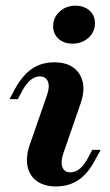

<svg xmlns="http://www.w3.org/2000/svg" viewBox="-20 -650 391 681"><path d="M178.2 11.3Q136.3 11.3 110.1 -8.1Q83.9 -27.4 77.4 -61.3Q71 -95.2 86.3 -138.7L146 -310.5Q157.3 -341.9 150 -360.5Q142.7 -379 121 -379Q104 -379 88.3 -366.1Q72.6 -353.2 58.1 -326.6L43.5 -298.4H13.7L32.3 -333.1Q58.9 -382.3 92.7 -405.6Q126.6 -429 172.6 -429Q215.3 -429 241.1 -409.7Q266.9 -390.3 273.8 -356.9Q280.6 -323.4 264.5 -279L204.8 -106.5Q194.4 -75.8 201.2 -57.3Q208.1 -38.7 229.8 -38.7Q265.3 -38.7 292.7 -91.1L307.3 -118.5H337.1L318.5 -84.7Q292.7 -34.7 258.5 -11.7Q224.2 11.3 178.2 11.3ZM237.1 -495.2Q206.5 -495.2 187.5 -512.5Q168.5 -529.8 168.5 -557.3Q168.5 -587.9 191.5 -608.9Q214.5 -629.8 247.6 -629.8Q278.2 -629.8 297.6 -612.5Q316.9 -595.2 316.9 -567.7Q316.9 -537.1 294 -516.1Q271 -495.2 237.1 -495.2Z"/></svg>

Font: Playfair 5pt SemiExpanded Light ExtraBold
Style: Italic
Weight: 800
Italic angle: -15.6°
Version: Version 2.001;gftools[0.9.30]